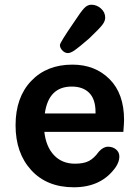

<svg xmlns="http://www.w3.org/2000/svg" viewBox="-20 -784 593 814"><path d="M268 -559Q255 -559 244.5 -570Q234 -581 234 -593Q234 -603 291 -686Q323 -735 337 -749.5Q351 -764 367 -764Q390 -764 408 -748Q426 -732 426 -709Q426 -694 413 -677.5Q400 -661 358 -621Q313 -582 296 -570.5Q279 -559 268 -559ZM506 -275Q506 -264 503 -225H168Q175 -162 209 -126Q243 -90 298 -90Q335 -90 357 -101.5Q379 -113 399 -141Q418 -162 438 -162Q458 -162 472 -150.5Q486 -139 486 -120Q486 -99 471 -76Q411 10 293 10Q179 10 112.5 -62.5Q46 -135 46 -253Q46 -371 112 -440.5Q178 -510 287 -510Q383 -510 444.5 -448.5Q506 -387 506 -275ZM284 -417Q186 -417 170 -303H385V-309Q385 -363 358.5 -390Q332 -417 284 -417Z"/></svg>

Font: Solway Medium
Style: Regular
Weight: 500
Designer: Mariya V. Pigoulevskaya
Foundry: The Northern Block Ltd.
Version: Version 1.000;hotconv 1.0.109;makeotfexe 2.5.65596